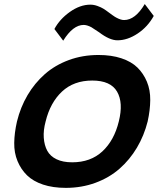

<svg xmlns="http://www.w3.org/2000/svg" viewBox="-20 -909 788 939"><path d="M561 -314.9Q584 -406.7 552.5 -460.9Q521 -515.1 431.2 -515.1Q340.8 -515.1 283.2 -461.2Q225.6 -407.2 203.1 -314.9Q191.4 -271.5 194.1 -234.9Q196.8 -198.2 211.2 -171.6Q225.6 -145 256.6 -130.1Q287.6 -115.2 333 -115.2Q423.3 -115.2 481 -168.9Q538.6 -222.7 561 -314.9ZM702.1 -314.9Q684.6 -245.6 649.7 -186.8Q614.7 -127.9 564.7 -84Q514.6 -40 447 -15.1Q379.4 9.8 301.8 9.8Q238.8 9.8 190.4 -6.3Q142.1 -22.5 112.3 -51.5Q82.5 -80.6 65.7 -121.1Q48.8 -161.6 49.6 -210.4Q50.3 -259.3 63 -314.9Q80.1 -384.8 114.7 -443.6Q149.4 -502.4 199.2 -546.4Q249 -590.3 316.4 -615.2Q383.8 -640.1 461.9 -640.1Q524.9 -640.1 573.5 -624Q622.1 -607.9 651.9 -578.9Q681.6 -549.8 698.5 -509.3Q715.3 -468.8 714.8 -419.7Q714.4 -370.6 702.1 -314.9ZM688 -889.2 731.9 -831.1Q702.6 -777.8 653.1 -744.9Q603.5 -711.9 554.2 -711.9Q516.1 -711.9 464.8 -751Q430.2 -773.9 426.8 -775.9Q405.3 -787.1 389.2 -787.1Q336.9 -787.1 289.1 -710L246.1 -767.1Q271.5 -814.9 321.5 -850.6Q371.6 -886.2 421.9 -886.2Q439 -886.2 456.5 -879.9Q474.1 -873.5 485.6 -866.5Q497.1 -859.4 513.2 -847.2Q515.1 -845.7 529.3 -835.4Q543.5 -825.2 550.8 -821.8Q571.3 -811 586.9 -811Q641.6 -811 688 -889.2Z"/></svg>

Font: Sinkin Sans 600 SemiBold Italic
Style: Regular
Weight: 600
Italic angle: -112°
Designer: Keith Bates
Foundry: K-Type
Version: Sinkin Sans (version 1.0)  by Keith Bates   •   © 2014   www